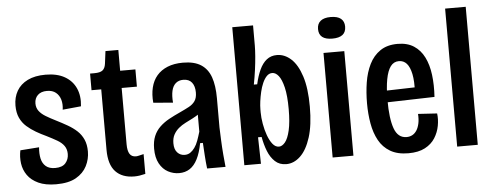

<svg xmlns="http://www.w3.org/2000/svg" viewBox="-48 -829 2482 966"><g transform="rotate(-5 1192.5 -346.0)"><path d="M200 13Q146 13 110.5 -3.5Q75 -20 56 -47Q37 -74 32.5 -107Q28 -140 35 -173L130 -180Q127 -148 132.5 -123Q138 -98 155 -83.5Q172 -69 202 -69Q238 -69 254.5 -88Q271 -107 271 -134Q271 -158 259 -175Q247 -192 224.5 -205Q202 -218 172 -233Q146 -245 121 -259.5Q96 -274 75 -292.5Q54 -311 42 -337Q30 -363 30 -399Q30 -441 48.5 -473Q67 -505 103.5 -523Q140 -541 194 -541Q252 -541 290.5 -519Q329 -497 346.5 -458Q364 -419 358 -367L265 -358Q269 -386 262.5 -408.5Q256 -431 239 -445Q222 -459 194 -459Q164 -459 147.5 -443Q131 -427 131 -401Q131 -379 143 -363Q155 -347 176.5 -334Q198 -321 226 -307Q256 -292 283 -276.5Q310 -261 330 -242.5Q350 -224 361.5 -198.5Q373 -173 373 -138Q373 -99 355.5 -64.5Q338 -30 300.5 -8.5Q263 13 200 13Z M595 8Q534 8 500.5 -27.5Q467 -63 467 -138V-443H418V-527H440Q469 -527 481.5 -537Q494 -547 497 -570L505 -633H570V-528H647V-441H570V-156Q570 -124 580 -108Q590 -92 612 -92Q618 -92 628 -94.5Q638 -97 651 -100V0Q635 4 621.5 6Q608 8 595 8Z M821 11Q792 11 765.5 -3Q739 -17 722.5 -47Q706 -77 706 -123Q706 -159 717 -185.5Q728 -212 748.5 -231.5Q769 -251 795.5 -265.5Q822 -280 853 -294Q879 -306 898.5 -316.5Q918 -327 929 -343Q940 -359 940 -386Q940 -418 925.5 -436.5Q911 -455 882 -455Q859 -455 844 -442Q829 -429 823.5 -404.5Q818 -380 821 -345L722 -353Q718 -395 726.5 -430Q735 -465 756 -489.5Q777 -514 810 -527.5Q843 -541 888 -541Q945 -541 979 -519Q1013 -497 1028 -454.5Q1043 -412 1043 -348V-200Q1044 -172 1045.5 -136Q1047 -100 1050 -64Q1053 -28 1056 0H963Q959 -33 957 -65.5Q955 -98 953 -130H939Q930 -82 914 -50.5Q898 -19 875 -4Q852 11 821 11ZM857 -78Q873 -78 885 -86Q897 -94 907.5 -108.5Q918 -123 925.5 -143.5Q933 -164 940 -188V-298L971 -305Q962 -289 946.5 -278Q931 -267 912.5 -257.5Q894 -248 875 -238.5Q856 -229 840.5 -216Q825 -203 815 -185Q805 -167 805 -141Q805 -110 820 -94Q835 -78 857 -78Z M1362 13Q1328 13 1305.5 -8Q1283 -29 1270 -62Q1257 -95 1250 -134H1232L1235 0H1151V-267V-697H1256V-595Q1256 -574 1253.5 -541.5Q1251 -509 1246 -472.5Q1241 -436 1234 -400H1251Q1260 -441 1274.5 -472.5Q1289 -504 1310.5 -521Q1332 -538 1362 -538Q1401 -538 1433.5 -508.5Q1466 -479 1485.5 -418.5Q1505 -358 1505 -265Q1505 -172 1485.5 -110.5Q1466 -49 1433.5 -18Q1401 13 1362 13ZM1333 -78Q1349 -78 1364 -96Q1379 -114 1388.5 -155Q1398 -196 1398 -262Q1398 -330 1388 -371.5Q1378 -413 1363 -431.5Q1348 -450 1331 -450Q1315 -450 1303 -437.5Q1291 -425 1282 -404.5Q1273 -384 1267.5 -360Q1262 -336 1259 -313.5Q1256 -291 1256 -273V-258Q1256 -231 1261.5 -199.5Q1267 -168 1277 -140.5Q1287 -113 1301 -95.5Q1315 -78 1333 -78Z M1597 0V-528H1702V0ZM1648 -596Q1614 -596 1597 -609.5Q1580 -623 1580 -650Q1580 -677 1597.5 -691Q1615 -705 1648 -705Q1683 -705 1700 -691Q1717 -677 1717 -651Q1717 -623 1699.5 -609.5Q1682 -596 1648 -596Z M1979 12Q1924 12 1887.5 -9.5Q1851 -31 1830.5 -68.5Q1810 -106 1801.5 -154.5Q1793 -203 1793 -256Q1793 -311 1801 -361.5Q1809 -412 1829 -452.5Q1849 -493 1884 -517Q1919 -541 1972 -541Q2021 -541 2054 -519.5Q2087 -498 2106 -460Q2125 -422 2131.5 -370.5Q2138 -319 2134 -259L1871 -252V-311L2056 -316L2038 -291Q2041 -347 2033.5 -383Q2026 -419 2010.5 -436.5Q1995 -454 1971 -454Q1945 -454 1929 -432.5Q1913 -411 1905 -368.5Q1897 -326 1897 -264Q1897 -170 1915 -120Q1933 -70 1977 -70Q1993 -70 2006 -77Q2019 -84 2028 -98Q2037 -112 2041.5 -133Q2046 -154 2044 -181L2140 -175Q2144 -146 2138 -113Q2132 -80 2114 -51.5Q2096 -23 2063 -5.5Q2030 12 1979 12Z M2226 0V-697H2330V0Z"/></g></svg>

Font: Bricolage Grotesque 24pt Condensed Medium
Style: Regular
Weight: 500
Width: 3
Designer: Mathieu Triay
Foundry: Atelier Triay
Version: Version 1.001;gftools[0.9.33.dev8+g029e19f]